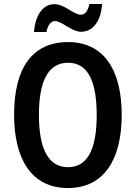

<svg xmlns="http://www.w3.org/2000/svg" viewBox="-20 -937 683 967"><path d="M151 -776H214C220 -810 238 -831 256 -831C292 -831 340 -777 389 -777C444 -777 489 -826 494 -917H430C424 -885 410 -863 389 -863C348 -863 307 -916 254 -916C189 -916 156 -848 151 -776ZM593 -358C593 -578 508 -725 323 -725C142 -725 51 -594 51 -359C51 -141 135 10 322 10C507 10 593 -138 593 -358ZM176 -358C176 -529 223 -621 323 -621C421 -621 467 -531 467 -358C467 -185 421 -95 322 -95C224 -95 176 -187 176 -358Z"/></svg>

Font: Noto Sans Tamil Condensed SemiBold
Style: Regular
Weight: 600
Width: 3
Designer: Jelle Bosma - Monotype Design Team
Foundry: Monotype Imaging Inc.
Version: Version 2.004